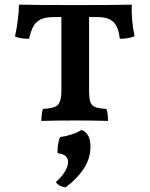

<svg xmlns="http://www.w3.org/2000/svg" viewBox="-20 -522 648 832"><path d="M563 -365Q538 -354 499 -354Q494 -404 472 -426Q450 -448 403 -448H366V-130Q366 -96 371.5 -80Q377 -64 392.5 -58Q408 -52 441 -50Q448 -33 448 2Q376 0 310 0Q229 0 159 2Q159 -11 161 -26Q163 -41 166 -50Q199 -52 215.5 -58Q232 -64 239 -80.5Q246 -97 246 -130V-448H214Q177 -448 156.5 -438Q136 -428 125 -408.5Q114 -389 106 -354Q65 -354 45 -364Q52 -395 57 -434Q62 -473 62 -502Q122 -500 307 -500Q492 -500 551 -502Q548 -439 563 -365ZM372 113Q372 165 342.5 209.5Q313 254 264 290Q236 287 222 267Q248 244 261.5 221Q275 198 275 180Q275 147 230 142Q228 128 231 107.5Q234 87 240 72Q297 64 333 41Q372 55 372 113Z"/></svg>

Font: Vollkorn SC SemiBold
Style: Regular
Weight: 600
Designer: Friedrich Althausen
Foundry: Friedrich Althausen
Version: Version 4.015